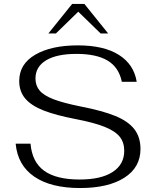

<svg xmlns="http://www.w3.org/2000/svg" viewBox="-20 -939 788 969"><path d="M59 -214H134Q142 -121 203 -77Q264 -33 382 -33Q490 -33 548.5 -71Q607 -109 607 -178Q607 -220 584.5 -248.5Q562 -277 509 -298.5Q456 -320 362 -338Q263 -357 201 -381Q139 -405 108 -441Q77 -477 77 -530Q77 -616 158 -663Q239 -710 373 -710Q504 -710 580 -662Q656 -614 670 -526H595Q580 -599 523.5 -633Q467 -667 366 -667Q266 -667 212.5 -634.5Q159 -602 159 -543Q159 -507 180 -482Q201 -457 250.5 -438Q300 -419 390 -401Q498 -380 562.5 -353.5Q627 -327 658 -287Q689 -247 689 -187Q689 -94 607.5 -42Q526 10 384 10Q237 10 153 -47.5Q69 -105 59 -214ZM344 -919H406L526 -770H488L375 -880L262 -770H224Z"/></svg>

Font: Fahkwang Light
Style: Regular
Weight: 300
Version: Version 1.000; ttfautohint (v1.6)